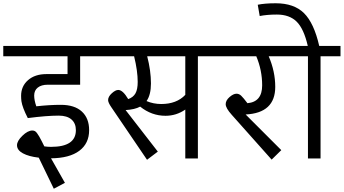

<svg xmlns="http://www.w3.org/2000/svg" viewBox="-39 -969 2102 1174"><path d="M253 -451Q214 -451 192 -433.5Q170 -416 170 -385Q170 -356 183 -319Q264 -328 333 -328Q417 -328 461.5 -287Q506 -246 506 -173Q506 -92 446 -47Q386 -2 273 -1L358 149L290 185L198 -5Q137 -12 101 -31.5Q65 -51 65 -81Q65 -107 98 -139Q131 -171 159 -171Q168 -171 175 -167Q182 -163 189 -152.5Q196 -142 201 -134Q206 -126 216 -106Q226 -86 232 -74Q253 -71 273 -71Q425 -71 425 -173Q425 -215 398 -238.5Q371 -262 320 -262Q247 -262 131 -247Q98 -311 92 -350Q90 -366 90 -383Q90 -442 132.5 -479Q175 -516 245 -516H374V-625H-19V-688H587V-625H451V-451Z M1295 -688V-625H1171V0H1094V-299Q1039 -261 973 -261Q888 -261 818 -317Q785 -299 729 -296L926 -42L860 8L642 -313Q622 -342 622 -357Q622 -378 644.5 -398.5Q667 -419 684 -419Q712 -419 745 -363Q776 -374 789.5 -398.5Q803 -423 803 -468Q803 -535 781 -625H549V-688ZM1094 -389V-625H861Q884 -536 884 -459Q884 -389 857 -351Q899 -333 947 -333Q1041 -333 1094 -389Z M1763 -688V-625H1604Q1644 -532 1644 -438Q1644 -278 1463 -269L1681 -51L1622 7L1378 -267Q1341 -308 1341 -332Q1341 -355 1364.5 -375.5Q1388 -396 1407 -396Q1423 -396 1436 -383.5Q1449 -371 1474 -338Q1564 -346 1564 -447Q1564 -540 1528 -625H1257V-688Z M2043 -688V-625H1921V0H1844V-625H1725V-688H1843Q1819 -793 1775 -836.5Q1731 -880 1654 -880Q1594 -880 1549 -871L1537 -940Q1580 -949 1647 -949Q1759 -949 1820 -888.5Q1881 -828 1913 -688Z"/></svg>

Font: FiraGO Book
Style: Regular
Weight: 350
Designer: bBox Type
Foundry: bBox Type GmbH
Version: Version 1.001;PS 001.001;hotconv 1.0.88;makeotf.lib2.5.64775